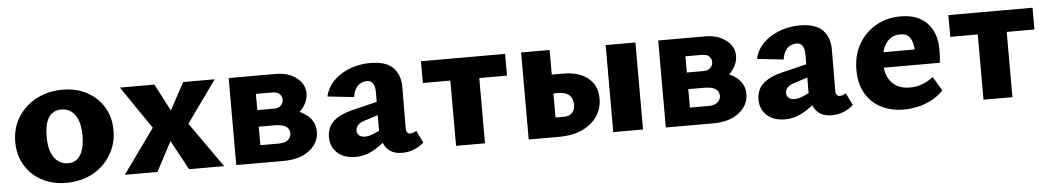

<svg xmlns="http://www.w3.org/2000/svg" viewBox="-32 -678 5094 932"><g transform="rotate(-5 2515.0 -212.0)"><path d="M262 14Q195 14 143 -14Q91 -42 61.5 -91.5Q32 -141 32 -204Q32 -273 65 -325.5Q98 -378 154.5 -408Q211 -438 283 -438Q349 -438 400.5 -410.5Q452 -383 482 -334Q512 -285 512 -221Q512 -154 479.5 -100.5Q447 -47 391 -16.5Q335 14 262 14ZM279 -80Q308 -80 326 -97Q344 -114 352 -143Q360 -172 360 -208Q360 -254 348 -284Q336 -314 315.5 -328.5Q295 -343 268 -343Q239 -343 220.5 -327Q202 -311 194 -283Q186 -255 186 -216Q186 -170 198 -140Q210 -110 231 -95Q252 -80 279 -80Z M548 0 703 -216 561 -424H729L798 -292L869 -424H1023L877 -220L1032 0H861L783 -144L707 0Z M1091 0V-424H1321Q1381 -424 1421 -393.5Q1461 -363 1461 -317Q1461 -284 1440 -253.5Q1419 -223 1383.5 -204Q1348 -185 1305 -185L1324 -248Q1399 -248 1447 -215Q1495 -182 1495 -128Q1495 -74 1448.5 -37Q1402 0 1321 0ZM1216 -86H1307Q1336 -86 1351 -99Q1366 -112 1366 -131Q1366 -152 1348.5 -164Q1331 -176 1291 -176H1180V-257H1300Q1319 -257 1331 -269Q1343 -281 1343 -297Q1343 -310 1333 -323Q1323 -336 1293 -336H1216Z M1898 11Q1846 11 1820.5 -24Q1795 -59 1796 -123L1797 -283Q1798 -304 1794.5 -319Q1791 -334 1782 -342.5Q1773 -351 1758 -351Q1743 -351 1728.5 -344Q1714 -337 1703.5 -320.5Q1693 -304 1690 -279L1561 -293Q1568 -326 1588.5 -352.5Q1609 -379 1639.5 -398Q1670 -417 1706.5 -427Q1743 -437 1781 -437Q1859 -437 1893.5 -401Q1928 -365 1927 -304L1926 -104Q1926 -92 1931.5 -85.5Q1937 -79 1945 -79Q1953 -79 1960.5 -81.5Q1968 -84 1976 -89L2005 -30Q1987 -13 1959.5 -1Q1932 11 1898 11ZM1672 11Q1616 11 1583.5 -18.5Q1551 -48 1551 -96Q1551 -128 1565.5 -152Q1580 -176 1611.5 -193Q1643 -210 1693 -221L1857 -261L1862 -203L1732 -161Q1708 -154 1697.5 -142Q1687 -130 1687 -116Q1687 -101 1697.5 -92Q1708 -83 1726 -83Q1748 -83 1778.5 -97.5Q1809 -112 1846 -132L1855 -87Q1811 -43 1766 -16Q1721 11 1672 11Z M2162 0V-424H2303V0ZM2028 -318V-424H2438V-318Z M2516 0V-424H2655V-95H2696Q2722 -95 2736 -109.5Q2750 -124 2750 -150Q2750 -180 2732 -196Q2714 -212 2679 -212H2621V-304H2714Q2760 -304 2796.5 -289Q2833 -274 2854.5 -243.5Q2876 -213 2876 -168Q2876 -121 2851 -83Q2826 -45 2778.5 -22.5Q2731 0 2663 0ZM2928 0V-424H3073V0Z M3184 0V-424H3414Q3474 -424 3514 -393.5Q3554 -363 3554 -317Q3554 -284 3533 -253.5Q3512 -223 3476.5 -204Q3441 -185 3398 -185L3417 -248Q3492 -248 3540 -215Q3588 -182 3588 -128Q3588 -74 3541.5 -37Q3495 0 3414 0ZM3309 -86H3400Q3429 -86 3444 -99Q3459 -112 3459 -131Q3459 -152 3441.5 -164Q3424 -176 3384 -176H3273V-257H3393Q3412 -257 3424 -269Q3436 -281 3436 -297Q3436 -310 3426 -323Q3416 -336 3386 -336H3309Z M3991 11Q3939 11 3913.5 -24Q3888 -59 3889 -123L3890 -283Q3891 -304 3887.5 -319Q3884 -334 3875 -342.5Q3866 -351 3851 -351Q3836 -351 3821.5 -344Q3807 -337 3796.5 -320.5Q3786 -304 3783 -279L3654 -293Q3661 -326 3681.5 -352.5Q3702 -379 3732.5 -398Q3763 -417 3799.5 -427Q3836 -437 3874 -437Q3952 -437 3986.5 -401Q4021 -365 4020 -304L4019 -104Q4019 -92 4024.5 -85.5Q4030 -79 4038 -79Q4046 -79 4053.5 -81.5Q4061 -84 4069 -89L4098 -30Q4080 -13 4052.5 -1Q4025 11 3991 11ZM3765 11Q3709 11 3676.5 -18.5Q3644 -48 3644 -96Q3644 -128 3658.5 -152Q3673 -176 3704.5 -193Q3736 -210 3786 -221L3950 -261L3955 -203L3825 -161Q3801 -154 3790.5 -142Q3780 -130 3780 -116Q3780 -101 3790.5 -92Q3801 -83 3819 -83Q3841 -83 3871.5 -97.5Q3902 -112 3939 -132L3948 -87Q3904 -43 3859 -16Q3814 11 3765 11Z M4345 14Q4282 14 4233.5 -10.5Q4185 -35 4157.5 -82.5Q4130 -130 4130 -197Q4130 -269 4161 -323Q4192 -377 4245 -407.5Q4298 -438 4366 -438Q4450 -438 4495 -390.5Q4540 -343 4540 -263Q4540 -248 4539.5 -231Q4539 -214 4536 -197H4421V-257Q4421 -303 4406 -327Q4391 -351 4356 -351Q4326 -351 4305 -334.5Q4284 -318 4273 -288.5Q4262 -259 4262 -221Q4262 -158 4294 -124Q4326 -90 4382 -90Q4413 -90 4441.5 -100.5Q4470 -111 4496 -131L4537 -62Q4507 -32 4473 -15.5Q4439 1 4406 7.5Q4373 14 4345 14ZM4197 -197 4213 -272H4527V-197Z M4732 0V-424H4873V0ZM4598 -318V-424H5008V-318Z"/></g></svg>

Font: Ysabeau Office ExtraBold
Style: Regular
Weight: 800
Designer: Christian Thalmann (Catharsis Fonts)
Version: Version 2.001;gftools[0.9.30]; featfreeze: tnum,lnum,ss02